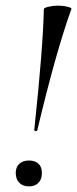

<svg xmlns="http://www.w3.org/2000/svg" viewBox="-20 -653 274 683"><path d="M107 -187Q101 -187 102 -192Q133 -483 136 -621Q136 -625 152.5 -629Q169 -633 186 -633Q204 -633 220 -629Q236 -625 234 -621Q179 -469 113 -191Q112 -186 107 -187ZM117 -3Q105 10 83 10Q61 10 48.5 -3Q36 -16 36 -38Q36 -58 48.5 -70Q61 -82 83 -82Q105 -82 117 -70.5Q129 -59 129 -38Q129 -15 117 -3Z"/></svg>

Font: CormorantInfant-MediumItalic
Style: Italic
Weight: 500
Italic angle: -10°
Designer: Christian Thalmann (Catharsis Fonts)
Foundry: Catharsis Fonts
Version: Version 3.303